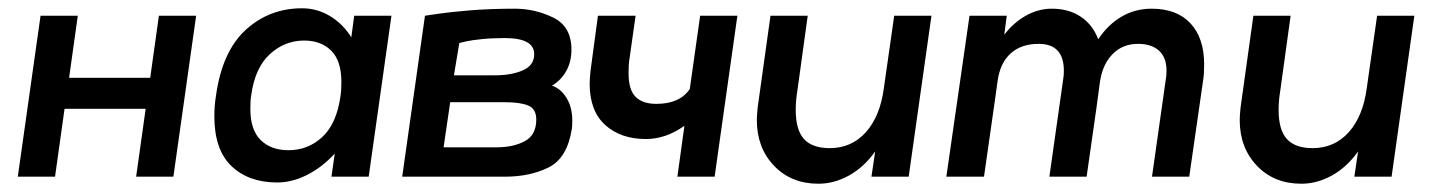

<svg xmlns="http://www.w3.org/2000/svg" viewBox="-20 -427 3461 464"><path d="M364 -389H454L399 0H309L332 -164H136L113 0H23L78 -389H168L147 -239H343Z M926 -389 871 0H781L789 -56Q759 -23 722.5 -4.5Q686 14 650 14Q581 14 539.5 -25.5Q498 -65 498 -146Q498 -172 502 -196Q517 -303 574 -355Q631 -407 710 -407Q746 -407 777 -388.5Q808 -370 829 -337L836 -389ZM803 -196Q805 -208 805 -229Q805 -280 780.5 -304.5Q756 -329 715 -329Q668 -329 632 -296Q596 -263 587 -196Q585 -185 585 -164Q585 -113 610 -88.5Q635 -64 677 -64Q725 -64 759.5 -96.5Q794 -129 803 -196Z M1007 -389Q1014 -390 1041 -394Q1068 -398 1116.5 -402Q1165 -406 1224 -406Q1273 -406 1317 -384.5Q1361 -363 1361 -307Q1361 -278 1348.5 -255.5Q1336 -233 1314 -220Q1335 -213 1349 -190.5Q1363 -168 1363 -136Q1363 -123 1362 -116Q1351 -45 1306 -22.5Q1261 0 1200 0H952ZM1176 -245Q1216 -245 1243.5 -257Q1271 -269 1271 -296Q1271 -335 1200 -335Q1169 -335 1144.5 -332.5Q1120 -330 1106.5 -327Q1093 -324 1090 -323L1077 -245ZM1180 -71Q1221 -71 1248.5 -86Q1276 -101 1276 -138Q1276 -164 1256.5 -172Q1237 -180 1200 -180H1068L1052 -71Z M1762 -389 1707 0H1617L1634 -123Q1589 -91 1541 -91Q1480 -91 1442.5 -125Q1405 -159 1405 -225Q1405 -233 1407 -255L1425 -389H1516L1501 -283Q1499 -271 1499 -250Q1499 -210 1516 -193Q1533 -176 1566 -176Q1623 -176 1647 -212L1672 -389Z M2231 -389 2176 0H2086L2095 -61Q2068 -23 2032 -3Q1996 17 1958 17Q1892 17 1850.5 -26.5Q1809 -70 1809 -137Q1809 -147 1811 -167L1842 -389H1932L1907 -208Q1903 -184 1903 -161Q1903 -113 1923 -91Q1943 -69 1985 -69Q2038 -69 2072.5 -107.5Q2107 -146 2116 -214L2117 -221L2141 -389Z M2890 -272Q2890 -248 2888 -236L2854 0H2764L2798 -240Q2799 -246 2799 -257Q2799 -288 2781 -304.5Q2763 -321 2730 -321Q2694 -321 2670 -297.5Q2646 -274 2639 -234L2638 -228L2630 -168L2606 0H2516L2550 -240Q2551 -246 2551 -256Q2551 -321 2490 -321Q2448 -321 2422.5 -298Q2397 -275 2391 -232L2382 -168L2358 0H2267L2323 -389H2413L2407 -343Q2429 -372 2459 -389Q2489 -406 2522 -406Q2563 -406 2592 -386.5Q2621 -367 2634 -332Q2657 -367 2690 -386.5Q2723 -406 2763 -406Q2824 -406 2857 -370.5Q2890 -335 2890 -272Z M3398 -389 3343 0H3253L3262 -61Q3235 -23 3199 -3Q3163 17 3125 17Q3059 17 3017.5 -26.5Q2976 -70 2976 -137Q2976 -147 2978 -167L3009 -389H3099L3074 -208Q3070 -184 3070 -161Q3070 -113 3090 -91Q3110 -69 3152 -69Q3205 -69 3239.5 -107.5Q3274 -146 3283 -214L3284 -221L3308 -389Z"/></svg>

Font: Neutral Grotesk
Style: Italic
Weight: 400
Italic angle: -8°
Designer: Nawras Khrais
Foundry: Nawras Khrais
Version: Version 1.000